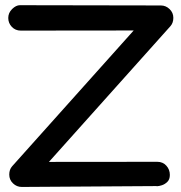

<svg xmlns="http://www.w3.org/2000/svg" viewBox="-20 -721 708 749"><path d="M589.4 4.9 64.9 8.3Q45.4 8.3 30.8 -5.6Q16.1 -19.5 16.1 -40Q16.1 -59.6 27.3 -72.3L501.5 -602.1L61.5 -601.6H61Q40 -601.6 26.1 -616.2Q12.2 -630.9 12.2 -650.9Q12.2 -670.9 27.3 -685.8Q42.5 -700.7 57.6 -700.7L607.4 -699.7Q627 -699.7 641.6 -685.5Q656.2 -671.4 656.2 -651.4Q656.2 -631.8 645 -619.1L170.9 -89.4L593.3 -89.8H593.8Q615.2 -89.8 628.9 -74.7Q642.6 -59.6 642.6 -38.6Q642.6 -21 632.8 -11.5Q623 -2 611.3 1.7Q599.6 5.4 592.8 5.4Q590.8 5.4 590.6 5.1Q590.3 4.9 589.4 4.9Z"/></svg>

Font: Manjari
Style: Bold
Weight: 700
Designer: Santhosh Thottingal <santhosh.thottingal@gmail.com>
Version: Version 2.000